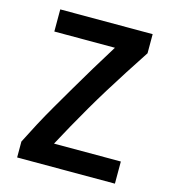

<svg xmlns="http://www.w3.org/2000/svg" viewBox="-105 -778 769 863"><g transform="rotate(15 280.0 -346.5)"><path d="M54 0V-74Q76 -118 101 -165Q126 -212 154.5 -261Q183 -310 214 -363Q245 -416 279 -472.5Q313 -529 351 -590H69V-693H499V-604Q464 -551 430 -498Q396 -445 364.5 -394Q333 -343 304 -293Q275 -243 248.5 -195.5Q222 -148 198 -103H509V0Z"/></g></svg>

Font: Ubuntu Sans Mono SemiBold
Style: Regular
Weight: 600
Monospace: yes
Designer: Dalton Maag Ltd
Foundry: Dalton Maag Ltd
Version: Version 1.006